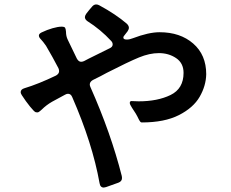

<svg xmlns="http://www.w3.org/2000/svg" viewBox="-20 -815 1040 864"><path d="M908 -481Q907 -429 878.5 -379.5Q850 -330 785 -297Q720 -264 618 -264Q614 -264 611.5 -267Q609 -270 607 -273.5Q605 -277 604 -279Q593 -303 574 -330Q564 -345 564 -352Q564 -362 576 -360L604 -359Q689 -359 747.5 -387.5Q806 -416 806 -487Q806 -531 772.5 -553.5Q739 -576 695 -576Q653 -576 605.5 -556.5Q558 -537 460 -487L432 -472L398 -455Q384 -447 384 -435Q384 -429 387 -423Q479 -216 528 -23Q529 -20 529 -14Q529 1 513 7Q481 19 457 27Q449 29 447 29Q431 29 428 9Q396 -170 305 -378Q299 -393 286 -393Q280 -393 273 -389L214 -357Q188 -342 168 -322Q158 -313 153.5 -310.5Q149 -308 141 -310Q135 -311 115.5 -335Q96 -359 78 -387Q73 -395 73 -400Q73 -413 90 -418Q153 -437 232 -475Q246 -483 246 -495Q246 -501 243 -508Q217 -558 187 -609Q173 -629 164 -638Q155 -647 155 -655Q155 -663 167 -669Q192 -681 216.5 -688Q241 -695 257 -695Q270 -695 273 -690Q276 -685 277 -672Q277 -652 285 -636L326 -551Q334 -537 345 -537Q351 -537 358 -540L379 -551L474 -598Q487 -604 487 -615Q487 -624 480 -631Q433 -682 373 -720Q362 -728 362 -738Q362 -744 368 -753Q380 -769 395 -786Q403 -795 413 -795Q420 -795 427 -791Q501 -751 551 -708Q560 -699 560 -690Q560 -683 554 -674Q544 -662 540 -656Q535 -651 535 -646Q535 -637 551 -637Q563 -637 578 -643Q649 -670 698 -670Q791 -670 849.5 -619Q908 -568 908 -481Z"/></svg>

Font: Shippori Gochic B2 Bold
Style: Regular
Weight: 700
Designer: FONTDASU
Foundry: FONTDASU / Google Inc. / but / Adobe
Version: Version 1.130